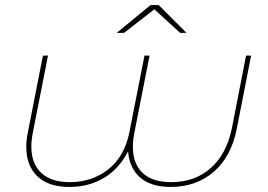

<svg xmlns="http://www.w3.org/2000/svg" viewBox="-20 -737 1061 760"><path d="M974 -517 917 -226Q895 -116 825.5 -56.5Q756 3 656 3Q577 3 534.5 -34.5Q492 -72 487 -138Q451 -68 391 -32.5Q331 3 255 3Q171 3 127.5 -39.5Q84 -82 84 -155Q84 -182 90 -212L150 -517H170L110 -212Q104 -182 104 -157Q104 -90 143 -53Q182 -16 256 -16Q345 -16 409 -67Q473 -118 492 -213L552 -517H572L512 -212Q506 -182 506 -155Q506 -89 544.5 -52.5Q583 -16 658 -16Q751 -16 814 -71.5Q877 -127 898 -230L954 -517ZM693 -607 591 -700 471 -607H442L576 -717H608L718 -607Z"/></svg>

Font: Montserrat Alternates Thin
Style: Italic
Weight: 250
Italic angle: -11.3°
Designer: Julieta Ulanovsky
Foundry: Julieta Ulanovsky
Version: Version 7.200